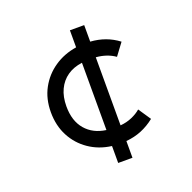

<svg xmlns="http://www.w3.org/2000/svg" viewBox="-117 -687 883 884"><g transform="rotate(-20 324.0 -245.0)"><path d="M315.5 80V-3Q253.5 -11 205.8 -43.8Q158 -76.5 131 -128Q104 -179.5 104 -245Q104 -310.5 131.5 -361.2Q159 -412 206.8 -444.5Q254.5 -477 315.5 -486.5V-570H385.5V-489Q424 -486.5 457.8 -474.2Q491.5 -462 521 -439.5L477.5 -381Q458.5 -394.5 435 -402.5Q411.5 -410.5 385 -412.5V-79Q415.5 -81.5 442 -93Q468.5 -104.5 486 -120L527 -59Q495.5 -34 460.8 -19.8Q426 -5.5 385.5 -2V80ZM316.5 -81V-410.5Q274 -405 243.8 -384Q213.5 -363 197 -328Q180.5 -293 180.5 -246Q180.5 -174.5 217 -132Q253.5 -89.5 316.5 -81Z"/></g></svg>

Font: Geologica Roman Light
Style: Regular
Weight: 300
Designer: Sindre Bremnes, Frode Helland
Foundry: Monokrom Skriftforlag AS
Version: Version 1.010;gftools[0.9.28]